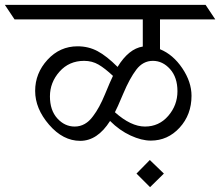

<svg xmlns="http://www.w3.org/2000/svg" viewBox="-80 -695 908 792"><path d="M374 -196Q322 -114 251 -114Q180 -114 122.5 -180.5Q65 -247 65 -320Q65 -393 116 -448.5Q167 -504 240 -504Q285 -504 322.5 -484Q360 -464 405 -419Q451 -494 509 -503V-615H-20L-60 -675H768L808 -615H580V-492Q634 -470 672 -413.5Q710 -357 710 -300Q710 -222 661 -168.5Q612 -115 542 -115Q504 -115 458.5 -136Q413 -157 374 -196ZM267 -444Q205 -444 165.5 -399.5Q126 -355 126 -297.5Q126 -240 156.5 -206.5Q187 -173 228 -173Q273 -173 304 -216Q330 -250 353 -306Q376 -362 386 -382Q353 -413 326.5 -428.5Q300 -444 267 -444ZM394 -232Q460 -173 518 -173Q576 -173 614 -217Q652 -261 652 -318.5Q652 -376 621.5 -410Q591 -444 550.5 -444Q510 -444 482.5 -408Q455 -372 428.5 -309Q402 -246 394 -232ZM483 21 538 -35 596 21 539 77Z"/></svg>

Font: Halant
Style: Regular
Weight: 400
Designer: Hitesh Malaviya (Devanagari), Satya Rajpurohit (Latin)
Foundry: Indian Type Foundry
Version: Version 1.101;PS 1.0;hotconv 1.0.78;makeotf.lib2.5.61930; tt